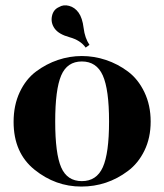

<svg xmlns="http://www.w3.org/2000/svg" viewBox="-20 -676 604 706"><path d="M309 -511 295 -501Q276 -528 236 -539Q196 -550 181 -571Q166 -592 171 -616.5Q176 -641 197 -650Q213 -660 234 -654.5Q255 -649 269 -629.5Q283 -610 287.5 -573Q292 -536 309 -511ZM205 -60.5Q227 -10 281 -10Q335 -10 358 -61Q381 -112 381 -229.5Q381 -347 358 -398.5Q335 -450 281 -450Q227 -450 205 -398.5Q183 -347 183 -229Q183 -111 205 -60.5ZM30 -228Q30 -289 52.5 -337Q75 -385 112.5 -413Q150 -441 193 -455.5Q236 -470 281 -470Q326 -470 369.5 -455.5Q413 -441 450.5 -413Q488 -385 511 -337Q534 -289 534 -229Q534 -169 511 -122Q488 -75 450 -47Q374 10 279 10Q184 10 107 -52Q30 -114 30 -228Z"/></svg>

Font: Rozha One
Style: Regular
Weight: 400
Designer: Tim Donaldson, Indian Type Foundry
Foundry: Indian Type Foundry
Version: Version 1.301;PS 1.0;hotconv 1.0.78;makeotf.lib2.5.61930; tt